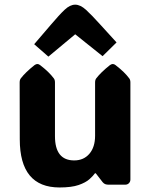

<svg xmlns="http://www.w3.org/2000/svg" viewBox="-20 -807 656 839"><path d="M240.2 12.2Q66.4 12.2 66.4 -198.2L65.9 -446.3Q65.9 -458 70.8 -464.4Q91.3 -491.2 130.9 -522.5Q137.7 -527.3 143.1 -527.3Q149.4 -527.3 155.3 -522.5Q176.3 -506.3 190.7 -492.2Q205.1 -478 215.3 -464.4Q220.2 -458 220.2 -446.3V-211.9Q220.2 -106 304.2 -106Q345.7 -106 370.6 -135Q395.5 -164.1 395.5 -213.9V-446.3Q395.5 -458 400.4 -464.4Q420.9 -491.2 460.4 -522.5Q467.3 -527.3 472.7 -527.3Q479 -527.3 484.9 -522.5Q505.9 -506.3 520.3 -492.2Q534.7 -478 544.9 -464.4Q549.8 -458 549.8 -446.3V-22.5Q549.8 -13.2 543.5 -6.6Q537.1 0 527.3 0H454.1Q446.3 0 440.2 -2.2Q434.1 -4.4 428.7 -10.7L398.4 -49.8H395Q387.2 -38.6 370.8 -23.9Q354.5 -9.3 323.5 1.5Q292.5 12.2 240.2 12.2ZM191.4 -559.6 129.4 -613.8 201.7 -698.2Q239.3 -742.7 262.7 -764.6Q286.1 -786.6 308.6 -786.6Q331.1 -786.6 355.7 -764.2Q380.4 -741.7 420.4 -697.3L489.3 -621.6L428.2 -561.5L308.6 -657.2Z"/></svg>

Font: ADLaM Display
Style: Regular
Weight: 400
Designer: Mark Jamra, Neil Patel, Concept: Andrew Footit
Foundry: Microsoft
Version: Version 2.000; ttfautohint (v1.8.4.7-5d5b);gftools[0.9.28]